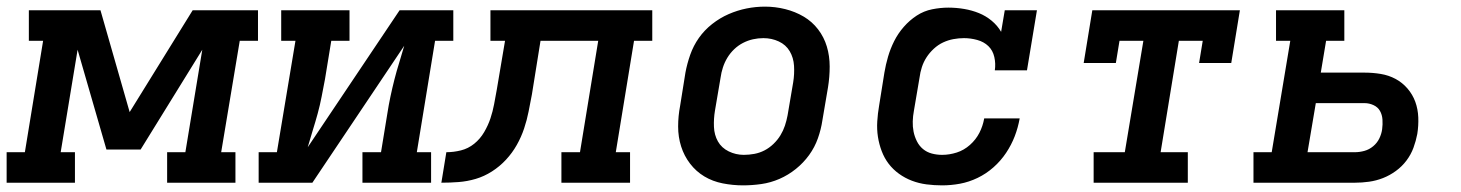

<svg xmlns="http://www.w3.org/2000/svg" viewBox="-37 -551 4407 579"><path d="M-17 0V-92H38L93 -428H50V-520H266L354 -213L544 -520H741V-428H686L630 -92H673V0H467V-92H522L573 -401L387 -100H284L197 -401L146 -92H189V0Z M743 0V-92H798L854 -428H811V-520H1017V-428H962L943 -312Q938 -286 933 -260Q928 -234 921 -208.5Q914 -183 906 -157.5Q898 -132 891 -107L1168 -520H1330V-428H1275L1220 -92H1263V0H1056V-92H1112L1131 -208Q1135 -234 1140.5 -260Q1146 -286 1152.5 -311.5Q1159 -337 1167 -362.5Q1175 -388 1182 -413L905 0Z M1294 0 1309 -92Q1331 -92 1353 -97.5Q1375 -103 1393 -117.5Q1411 -132 1423 -152.5Q1435 -173 1442 -194Q1449 -215 1453 -236.5Q1457 -258 1461 -280L1486 -428H1442V-520H1930V-428H1875L1820 -92H1863V0H1656V-92H1712L1767 -428H1593L1567 -266Q1562 -240 1557 -214.5Q1552 -189 1543.5 -163.5Q1535 -138 1521.5 -114Q1508 -90 1489 -69.5Q1470 -49 1446.5 -34Q1423 -19 1397.5 -11.5Q1372 -4 1346 -2Q1320 0 1294 0Z M2204 8Q2173 8 2142.5 2Q2112 -4 2087 -19Q2062 -34 2044 -57.5Q2026 -81 2017 -109.5Q2008 -138 2008 -169.5Q2008 -201 2014 -232L2030 -332Q2035 -359 2044.5 -386Q2054 -413 2070.5 -436.5Q2087 -460 2110.5 -478.5Q2134 -497 2160.5 -508.5Q2187 -520 2214.5 -525.5Q2242 -531 2270 -531Q2301 -531 2331 -523.5Q2361 -516 2386.5 -501Q2412 -486 2430 -462.5Q2448 -439 2456.5 -410.5Q2465 -382 2465 -350.5Q2465 -319 2460 -288L2443 -188Q2439 -161 2429.5 -134Q2420 -107 2403 -83.5Q2386 -60 2363 -41.5Q2340 -23 2313.5 -11.5Q2287 0 2259 4Q2231 8 2204 8ZM2206 -84Q2222 -84 2238 -87Q2254 -90 2268.5 -97.5Q2283 -105 2295.5 -117Q2308 -129 2316.5 -143Q2325 -157 2330 -172Q2335 -187 2338 -203L2355 -303Q2359 -328 2357.5 -352.5Q2356 -377 2344.5 -396.5Q2333 -416 2311.5 -426Q2290 -436 2265 -436Q2249 -436 2233.5 -432.5Q2218 -429 2203.5 -421.5Q2189 -414 2177 -402.5Q2165 -391 2156.5 -377Q2148 -363 2143 -347.5Q2138 -332 2136 -317L2119 -217Q2115 -193 2116 -168.5Q2117 -144 2128 -124.5Q2139 -105 2160.5 -94.5Q2182 -84 2206 -84Q2206 -84 2206 -84Q2206 -84 2206 -84Z M2804 8Q2780 8 2757 5Q2734 2 2713 -6Q2692 -14 2674 -27Q2656 -40 2643 -57Q2630 -74 2622 -95Q2614 -116 2610.5 -138.5Q2607 -161 2608.5 -185Q2610 -209 2614 -232L2630 -332Q2634 -356 2641 -380Q2648 -404 2659.5 -427Q2671 -450 2688.5 -470Q2706 -490 2727.5 -504Q2749 -518 2774 -523Q2799 -528 2823 -528Q2847 -528 2870.5 -524Q2894 -520 2915 -511.5Q2936 -503 2953.5 -488.5Q2971 -474 2982 -455L2993 -520H3090L3060 -339H2963Q2966 -359 2961.5 -379Q2957 -399 2943.5 -412Q2930 -425 2910 -430.5Q2890 -436 2870 -436Q2854 -436 2838 -433Q2822 -430 2807 -423Q2792 -416 2779 -404Q2766 -392 2757 -378Q2748 -364 2743 -348.5Q2738 -333 2736 -317L2719 -217Q2716 -201 2715.5 -185Q2715 -169 2718 -154Q2721 -139 2728 -125Q2735 -111 2746.5 -101.5Q2758 -92 2773 -88Q2788 -84 2804 -84Q2826 -84 2848 -91Q2870 -98 2888 -114Q2906 -130 2916.5 -150.5Q2927 -171 2931 -194H3038Q3033 -166 3023 -140Q3013 -114 2997 -90Q2981 -66 2959 -46.5Q2937 -27 2911 -14.5Q2885 -2 2858 3Q2831 8 2804 8Z M3261 0V-92H3355L3411 -428H3339L3328 -361H3231L3257 -520H3702L3676 -361H3579L3590 -428H3518L3463 -92H3545V0Z M3743 0V-92H3798L3854 -428H3811V-520H4017V-428H3962L3946 -332H4078Q4103 -332 4127 -328Q4151 -324 4171.5 -313Q4192 -302 4207.5 -284Q4223 -266 4231 -244Q4239 -222 4240 -197Q4241 -172 4237 -147Q4233 -126 4225.5 -105.5Q4218 -85 4204.5 -67Q4191 -49 4172.5 -35.5Q4154 -22 4133.5 -14Q4113 -6 4091.5 -3Q4070 0 4049 0ZM3906 -92H4049Q4063 -92 4077.5 -96Q4092 -100 4104 -110Q4116 -120 4122.5 -133.5Q4129 -147 4131 -161Q4133 -176 4132 -190.5Q4131 -205 4124.5 -216.5Q4118 -228 4105 -234Q4092 -240 4078 -240H3931Z"/></svg>

Font: Iosevka Etoile SmBdObl
Style: Regular
Weight: 600
Italic angle: -9°
Designer: Belleve Invis
Foundry: Belleve Invis
Version: Version 15.5.2; ttfautohint (v1.8.4)